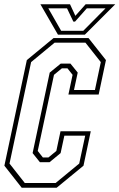

<svg xmlns="http://www.w3.org/2000/svg" viewBox="-28 -878 558 898"><path d="M73.5 0 -7.5 -103 97.5 -597 222.5 -700H386L467.5 -597L433.5 -436H292L311.5 -528L287.5 -558.5H261.5L224.5 -528L148.5 -172L172.5 -141.5H198.5L235.5 -172L255 -264H396.5L362.5 -103L237 0ZM88 -22H232L342.5 -113L370.5 -243.5H273L255.5 -162L204 -119.5H158.5L124.5 -162L204.5 -538.5L256 -580.5H301.5L335.5 -538.5L318 -457H416L443.5 -587.5L371.5 -678.5H227.5L117.5 -587.5L16.5 -113ZM243 -716 161 -858H299.5L324.5 -804L372.5 -858H511L369 -716ZM258 -734H361.5L465.5 -839H378L323 -777H315L285.5 -839H198Z"/></svg>

Font: Tourney Condensed ExtraLight
Style: Italic
Weight: 200
Width: 3
Italic angle: -12°
Designer: Tyler Finck
Foundry: Etcetera Type Co
Version: Version 1.010; ttfautohint (v1.8.3)